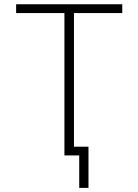

<svg xmlns="http://www.w3.org/2000/svg" viewBox="-20 -748 666 924"><path d="M57.6 -685.1V-727.5H568.4V-685.1H335.9V0H290V-685.1ZM361.3 156.2V0H314V-42H405.8V156.2Z"/></svg>

Font: Inter ExtraLight
Style: Regular
Weight: 250
Designer: Rasmus Andersson
Foundry: rsms
Version: Version 4.001;git-66647c0bb